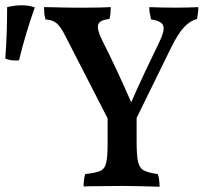

<svg xmlns="http://www.w3.org/2000/svg" viewBox="-144 -705 795 728"><path d="M374 -264V-168Q374 -116 379.5 -91.5Q385 -67 402 -58.5Q419 -50 454 -45Q458 -35 459.5 -23Q461 -11 461 3Q427 2 390 1Q353 0 321 0Q296 0 268 0.5Q240 1 214.5 1Q189 1 173 2Q173 -11 174.5 -23Q176 -35 179 -45Q217 -49 235 -56.5Q253 -64 258.5 -87Q264 -110 264 -158V-264ZM358 -225H280L102 -572Q86 -604 70.5 -617Q55 -630 29 -631Q25 -643 24 -654.5Q23 -666 23 -678Q38 -678 57.5 -677.5Q77 -677 97.5 -676.5Q118 -676 137 -676Q156 -676 182.5 -676Q209 -676 234.5 -676.5Q260 -677 276 -678Q276 -665 275 -655Q274 -645 271 -633Q233 -629 228 -611Q223 -593 244 -551Q269 -502 298.5 -439Q328 -376 357 -309H350Q380 -378 407.5 -436Q435 -494 457 -539Q482 -589 475 -607.5Q468 -626 429 -631Q426 -643 424 -654Q422 -665 422 -678Q441 -677 469.5 -676.5Q498 -676 521 -676Q544 -676 567 -676.5Q590 -677 608 -678Q608 -666 606.5 -655.5Q605 -645 603 -633Q578 -627 555 -603Q532 -579 507 -529ZM-72 -476Q-88 -475 -100 -476.5Q-112 -478 -124 -483Q-120 -534 -118.5 -583.5Q-117 -633 -117 -678Q-104 -681 -90 -683Q-76 -685 -62 -685Q-34 -685 -12 -677Q-29 -629 -43.5 -581Q-58 -533 -72 -476Z"/></svg>

Font: Vollkorn Medium
Style: Regular
Weight: 500
Designer: Friedrich Althausen
Foundry: Friedrich Althausen
Version: Version 5.000